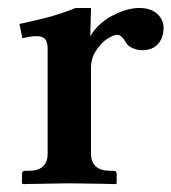

<svg xmlns="http://www.w3.org/2000/svg" viewBox="-20 -465 434 486"><path d="M210.4 -444.8 208.5 -373.5Q229.5 -407.7 266.1 -426.3Q302.7 -444.8 332.5 -444.8Q361.3 -444.8 377.7 -430.2Q394 -415.5 394 -395Q394 -369.6 380.1 -353.8Q366.2 -337.9 339.4 -337.9Q328.1 -337.9 316.2 -343Q304.2 -348.1 299.8 -356Q287.6 -377 276.9 -377Q268.6 -377 253.7 -368.2Q238.8 -359.4 224.6 -339.1Q210.4 -318.8 210.4 -294.4V-76.2Q210.4 -32.7 259.3 -32.7H267.1Q275.4 -32.7 275.4 -24.4V-1L273.4 1L225.6 0Q178.2 -1 153.8 -1L37.6 1L35.6 -1V-24.4Q35.6 -32.7 43.5 -32.7H52.7Q100.6 -32.7 100.6 -76.2V-342.3Q100.6 -358.4 94.2 -366Q87.9 -373.5 71.8 -373.5Q58.6 -373.5 36.6 -368.2L29.3 -404.3Q83.5 -416 111.6 -424.1Q139.6 -432.1 171.4 -444.8Z"/></svg>

Font: LL2
Style: Bold
Weight: 700
Designer: Philipp H. Poll
Foundry: Philipp H. Poll
Version: Version 2.7.x